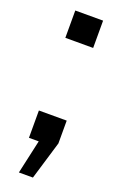

<svg xmlns="http://www.w3.org/2000/svg" viewBox="-130 -547 449 720"><g transform="rotate(20 94.5 -186.5)"><path d="M48 135 78 0H39V-109H150V-18L104 135ZM39 -399V-508H150V-399Z"/></g></svg>

Font: Special Gothic Condensed One
Style: Regular
Weight: 400
Designer: Alistair McCready
Foundry: Monolith
Version: Version 1.010; ttfautohint (v1.8.4.7-5d5b)